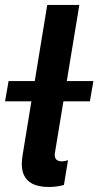

<svg xmlns="http://www.w3.org/2000/svg" viewBox="-48 -747 395 771"><path d="M206.7 -340.2H312.9L327.1 -421.5H220.2L270.6 -727.3H141.7L91.6 -421.5H-13.5L-27.7 -340.2H78.1L43 -125.4C35.2 -77.4 30.9 3.9 148.4 3.9C169 3.9 192.5 0.7 208.8 -4.3L225.1 -104C217.7 -100.9 208.8 -99.1 200.6 -99.1C173.3 -99.1 170.1 -116.5 172.6 -133.5Z"/></svg>

Font: TID UI Semi Bold
Style: Italic
Weight: 600
Italic angle: -9.39999°
Designer: The TID Project Authors
Foundry: Bakken & Bæck
Version: Version 1.001;hotconv 1.0.109;makeotfexe 2.5.65596